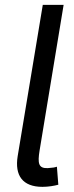

<svg xmlns="http://www.w3.org/2000/svg" viewBox="-20 -747 299 772"><path d="M152 -727.3 51.1 -119.3C38.4 -41.2 71 4.3 150.6 4.3C174.7 4.3 198.9 0 214.5 -4.3L208.8 -76.7C200.3 -73.9 193.2 -72.4 171.9 -71C134.9 -69.6 130.7 -89.5 139.2 -142L235.8 -727.3Z"/></svg>

Font: Margiela Sans
Style: Italic
Weight: 400
Italic angle: -9.39999°
Designer: Stefan Endress, Andreas Faust
Version: Version 1.100;FEAKit 1.0